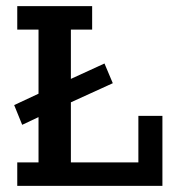

<svg xmlns="http://www.w3.org/2000/svg" viewBox="-20 -603 573 623"><path d="M52 -198 26 -262 105 -299V-507H36V-583H279V-507H210V-347L319 -397L346 -333L210 -271V-76H429V-227H507V0H36V-76H105V-223Z"/></svg>

Font: Rokkitt Medium
Style: Regular
Weight: 500
Version: Version 3.103